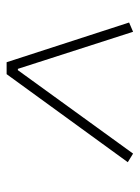

<svg xmlns="http://www.w3.org/2000/svg" viewBox="59 -797 422 580"><g transform="rotate(-90 270.0 -507.0)"><path d="M464 -316 352 -664H348L96 -316L70 -332L336 -698H372L492 -328Z"/></g></svg>

Font: IBM Plex Sans Condensed ExtraLight
Style: Italic
Weight: 200
Width: 3
Italic angle: -11°
Designer: Mike Abbink, Paul van der Laan, Pieter van Rosmalen
Foundry: Bold Monday
Version: Version 1.3